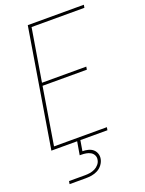

<svg xmlns="http://www.w3.org/2000/svg" viewBox="-174 -817 848 1120"><g transform="rotate(-20 250.0 -257.5)"><path d="M24 0 145 -735H493L490 -717H162L108 -391H383L380 -373H105L47 -18H375L372 0ZM57 220 60 202H160Q175 202 190.5 199.5Q206 197 220.5 190Q235 183 246 170Q257 157 259 142Q262 127 255.5 114Q249 101 236.5 94Q224 87 209.5 84.5Q195 82 180 82H170L184 0H204L193 65Q210 65 227 69Q244 73 256.5 83Q269 93 275 109Q281 125 278 142Q275 161 262.5 178Q250 195 232 204.5Q214 214 195 217Q176 220 157 220Z"/></g></svg>

Font: Iosevka Thin Oblique
Style: Regular
Weight: 100
Italic angle: -9°
Monospace: yes
Designer: Belleve Invis
Foundry: Belleve Invis
Version: Version 32.5.0; ttfautohint (v1.8.4)